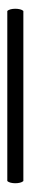

<svg xmlns="http://www.w3.org/2000/svg" viewBox="201 -131 84 526"><g transform="rotate(-90 243.0 132.0)"><path d="M476 110H10C2 118 2 146 10 154H476C484 146 484 118 476 110Z"/></g></svg>

Font: Libertinus Serif
Style: Regular
Weight: 400
Designer: Philipp H. Poll
Foundry: Khaled Hosny
Version: Version 6.2